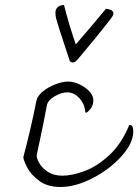

<svg xmlns="http://www.w3.org/2000/svg" viewBox="-20 -740 551 765"><path d="M73 -114Q103 -227 125 -338Q129 -358 150.5 -375.5Q172 -393 200.5 -404Q229 -415 251 -415Q273 -415 296.5 -404Q320 -393 336 -376Q352 -359 352 -340Q352 -312 325 -291L320 -292Q318 -325 296.5 -348.5Q275 -372 248 -372Q225 -372 198 -356.5Q171 -341 167 -321Q151 -237 142 -196L126 -121Q126 -108 137.5 -88.5Q149 -69 172 -54.5Q195 -40 229 -40Q265 -40 314.5 -57.5Q364 -75 414 -120.5Q464 -166 495 -242Q505 -242 508 -235Q511 -228 511 -216Q511 -170 464.5 -118Q418 -66 349.5 -30.5Q281 5 221 5Q169 5 136 -19.5Q103 -44 88 -73.5Q73 -103 73 -114ZM432 -687Q432 -679 421 -665Q395 -631 359.5 -587.5Q324 -544 296 -511Q287 -500 281.5 -495.5Q276 -491 271 -491Q260 -491 257 -500Q210 -641 203 -669Q201 -677 201 -691Q201 -703 210 -711.5Q219 -720 235 -720Q254 -644 282 -563Q363 -657 402 -705Q410 -705 421 -700.5Q432 -696 432 -687Z"/></svg>

Font: Charmonman
Style: Regular
Weight: 400
Designer: Ekaluck Peanpanawate
Foundry: Cadson Demak Co.,Ltd.
Version: Version 1.000; ttfautohint (v1.6)